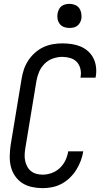

<svg xmlns="http://www.w3.org/2000/svg" viewBox="-20 -968 540 996"><path d="M201 8Q173 8 145.5 2Q118 -4 96 -18Q74 -32 58.5 -54.5Q43 -77 36.5 -103Q30 -129 30.5 -157.5Q31 -186 35 -214L92 -559Q96 -584 104 -608Q112 -632 126.5 -654Q141 -676 161 -694Q181 -712 204.5 -723Q228 -734 253 -738.5Q278 -743 303 -743Q327 -743 351.5 -739.5Q376 -736 397.5 -727Q419 -718 436.5 -702.5Q454 -687 464.5 -666Q475 -645 478 -621Q481 -597 477 -572Q476 -570 476 -568Q476 -566 475 -565H397Q398 -566 398 -567Q398 -568 398 -569Q402 -590 397 -611Q392 -632 378.5 -646.5Q365 -661 344.5 -667Q324 -673 303 -673Q279 -673 254.5 -664.5Q230 -656 211.5 -637.5Q193 -619 183 -595.5Q173 -572 169 -548L112 -203Q109 -186 108 -169Q107 -152 110 -136Q113 -120 120.5 -105.5Q128 -91 140 -81Q152 -71 168 -66.5Q184 -62 201 -62Q225 -62 248.5 -70.5Q272 -79 290.5 -96.5Q309 -114 319.5 -136.5Q330 -159 334 -183H412Q408 -158 399 -134Q390 -110 376 -87.5Q362 -65 342.5 -46Q323 -27 299.5 -14.5Q276 -2 251 3Q226 8 201 8ZM340 -823Q325 -823 311.5 -828Q298 -833 289.5 -844.5Q281 -856 278.5 -870.5Q276 -885 279 -900Q281 -910 286 -920Q291 -930 300 -936.5Q309 -943 319.5 -945.5Q330 -948 340 -948Q355 -948 369 -942.5Q383 -937 391 -925.5Q399 -914 401.5 -899.5Q404 -885 402 -870Q400 -860 394.5 -850Q389 -840 380 -833.5Q371 -827 360.5 -825Q350 -823 340 -823Z"/></svg>

Font: Iosevka Curly Oblique
Style: Regular
Weight: 400
Italic angle: -9°
Monospace: yes
Designer: Belleve Invis
Foundry: Belleve Invis
Version: Version 11.1.0; ttfautohint (v1.8.3)